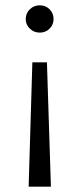

<svg xmlns="http://www.w3.org/2000/svg" viewBox="-20 -550 300 724"><path d="M182 -478Q182 -457 167 -442Q152 -427 130 -427Q108 -427 92.5 -442Q77 -457 77 -478Q77 -500 92.5 -515Q108 -530 130 -530Q152 -530 167 -515Q182 -500 182 -478ZM172 154H88L102 -315H157Z"/></svg>

Font: Idrija
Style: Regular
Weight: 400
Designer: Julieta Ulanovsky
Foundry: Julieta Ulanovsky
Version: Version 7.200